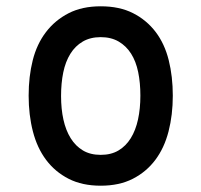

<svg xmlns="http://www.w3.org/2000/svg" viewBox="-20 -580 640 610"><path d="M300 10Q241 10 198 -12Q155 -34 126.5 -72Q98 -110 84.5 -162.5Q71 -215 71 -276Q71 -337 84 -388.5Q97 -440 126 -478Q155 -516 198 -538Q241 -560 300 -560Q360 -560 403 -538Q446 -516 474.5 -478.5Q503 -441 516 -389Q529 -337 529 -276Q529 -215 515.5 -162.5Q502 -110 473.5 -72Q445 -34 402 -12Q359 10 300 10ZM300 -88Q333 -88 356.5 -102Q380 -116 395.5 -141Q411 -166 418.5 -200.5Q426 -235 426 -276Q426 -317 419 -351Q412 -385 396.5 -409.5Q381 -434 357 -448Q333 -462 300 -462Q267 -462 243 -448Q219 -434 203.5 -409Q188 -384 181 -350Q174 -316 174 -275Q174 -234 181.5 -200Q189 -166 204.5 -141Q220 -116 243.5 -102Q267 -88 300 -88Z"/></svg>

Font: Maple Mono Normal NL Medium
Style: Regular
Weight: 500
Monospace: yes
Designer: subframe7536
Version: Version 7.000